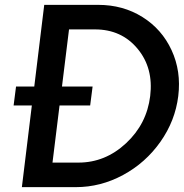

<svg xmlns="http://www.w3.org/2000/svg" viewBox="-20 -770 756 790"><path d="M384 -750Q486 -750 566 -700Q646 -650 686 -563.5Q726 -477 713.5 -375Q701 -273 640 -186.5Q579 -100 486.5 -50Q394 0 292 0H70L111 -336H36L46 -414H121L162 -750ZM303 -101Q413 -101 498.5 -180.5Q584 -260 598 -375Q612 -490 546 -569.5Q480 -649 371 -649H264L235 -414H361L351 -336H225L196 -101Z"/></svg>

Font: Orkney Medium
Style: MediumItalic
Weight: 500
Designer: Samuel Oakes and Alfredo Marco Pradil
Foundry: Alfredo Marco Pradil
Version: 1.0; ttfautohint (v1.5)